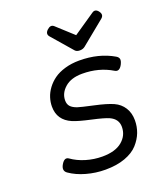

<svg xmlns="http://www.w3.org/2000/svg" viewBox="-149 -920 898 1034"><g transform="rotate(-20 300.0 -403.5)"><path d="M121.1 -406.7Q121.1 -329.1 195.3 -297.4Q226.6 -284.2 296.9 -268.8Q367.2 -253.4 393.1 -241.7Q438 -221.2 438 -176.3Q438 -127 398.7 -94.2Q359.4 -61.5 285.2 -61.5Q237.3 -61.5 191.9 -75.2Q146.5 -88.9 112.3 -113.3Q90.3 -128.9 70.8 -96.2Q51.3 -63.5 76.7 -45.9Q115.2 -19 168.2 -4.2Q221.2 10.7 277.3 10.7Q341.8 10.7 389.9 -6.8Q438 -24.4 464.6 -54Q491.2 -83.5 503.7 -116.5Q516.1 -149.4 516.1 -185.5Q516.1 -227.5 496.6 -258.3Q477.1 -289.1 442.4 -304.7Q406.7 -320.8 336.7 -335.9Q266.6 -351.1 247.6 -357.4Q222.7 -366.2 210.9 -379.2Q199.2 -392.1 199.2 -413.6Q199.2 -455.6 234.9 -486.8Q270.5 -518.1 334.5 -518.1Q429.7 -518.1 504.4 -473.1Q528.3 -458.5 546.4 -492.2Q556.2 -511.7 554 -522.7Q551.8 -533.7 538.6 -541.5Q455.1 -590.3 343.8 -590.3Q298.8 -590.3 261 -579.1Q223.1 -567.9 197.8 -549.6Q172.4 -531.2 154.8 -507.3Q137.2 -483.4 129.2 -458Q121.1 -432.6 121.1 -406.7ZM396.5 -649.9 532.2 -760.7Q552.7 -777.3 536.1 -799.8Q519.5 -822.3 499.5 -808.6L375.5 -724.1L281.2 -810.1Q264.2 -825.2 242.7 -805.2Q222.2 -785.6 238.3 -767.1L339.8 -649.9Q348.6 -640.1 366.7 -640.1Q384.3 -640.1 396.5 -649.9Z"/></g></svg>

Font: Courier Prime Sans
Style: Regular
Weight: 300
Italic angle: -10°
Designer: Alan Dague-Greene
Foundry: Quote-Unquote Apps
Version: Version 3.23